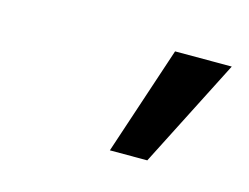

<svg xmlns="http://www.w3.org/2000/svg" viewBox="-41 -839 364 281"><g transform="rotate(15 141.0 -698.5)"><path d="M141.1 -616.2H197.8L281.7 -780.8H195.8Z"/></g></svg>

Font: Roboto
Style: Italic
Weight: 400
Italic angle: -12°
Designer: Google
Version: Version 2.137; 2017